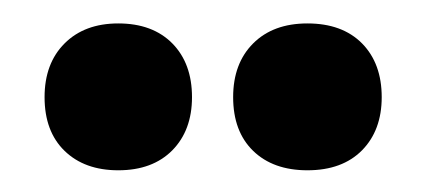

<svg xmlns="http://www.w3.org/2000/svg" viewBox="-20 -632 373 168"><path d="M83.5 -483Q54 -483 36.5 -500Q19 -517 19 -547Q19 -576.5 36.5 -594Q54 -611.5 83.5 -611.5Q113.5 -611.5 130.8 -594Q148 -576.5 148 -547Q148 -518 130.8 -500.5Q113.5 -483 83.5 -483ZM249 -483Q219 -483 201.5 -500Q184 -517 184 -547Q184 -576.5 201.5 -594Q219 -611.5 249 -611.5Q279.5 -611.5 296.8 -594Q314 -576.5 314 -547Q314 -518 296.8 -500.5Q279.5 -483 249 -483Z"/></svg>

Font: Fraunces 144pt S100 SemiBold
Style: Regular
Weight: 600
Version: Version 1.000; ttfautohint (v1.8.3)